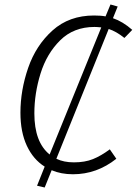

<svg xmlns="http://www.w3.org/2000/svg" viewBox="-20 -765 609 855"><path d="M464 -636 231 -58Q264 -42 309 -42Q358 -42 394 -56.5Q430 -71 469 -100L498 -58Q411 11 305 11Q252 11 210 -7L179 70L145 62L179 -23Q128 -55 99.5 -116Q71 -177 71 -263Q71 -363 105.5 -463Q140 -563 214 -629.5Q288 -696 399 -696Q430 -696 450 -692L472 -745L504 -736L483 -684Q527 -669 569 -632L534 -596Q498 -625 464 -636ZM431 -643Q411 -645 401 -645Q308 -645 248 -585.5Q188 -526 160.5 -437.5Q133 -349 133 -260Q133 -132 201 -77Z"/></svg>

Font: Fira Sans Light
Style: Italic
Weight: 300
Italic angle: -8°
Designer: bBox Type GmbH & Carrois Corporate GbR & Edenspiekermann AG
Foundry: bBox Type GmbH & Carrois Corporate GbR & Edenspiekermann AG
Version: Version 4.301